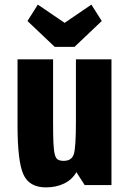

<svg xmlns="http://www.w3.org/2000/svg" viewBox="-20 -802 559 832"><path d="M210 -545H56V-259Q56 -102 81.5 -46Q107 10 179 10Q224 10 258.5 -7Q293 -24 311 -56L347 0H463V-545H309V-273Q309 -164 300 -134.5Q291 -105 256 -105Q241 -105 231.5 -110Q222 -115 217.5 -132.5Q213 -150 211.5 -183Q210 -216 210 -272ZM303 -599 421 -711 376 -782 260 -703 144 -782 99 -711 217 -599Z"/></svg>

Font: Secuela Black
Style: Regular
Weight: 900
Designer: Fernando Haro
Foundry: deFharo
Version: Version 1.704